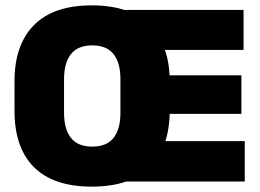

<svg xmlns="http://www.w3.org/2000/svg" viewBox="-20 -676 970 715"><path d="M321.5 19Q179.5 19 106.8 -53.2Q34 -125.5 34 -263.5V-373.5Q34 -509.5 106.8 -582.8Q179.5 -656 321.5 -656Q466.5 -656 539.2 -580.8Q612 -505.5 612 -373.5V-263.5Q612 -129.5 539.2 -55.2Q466.5 19 321.5 19ZM323.5 -130Q377 -130 402.8 -162.5Q428.5 -195 428.5 -256V-381Q428.5 -442 402.8 -474.5Q377 -507 323.5 -507Q270 -507 244.2 -474.5Q218.5 -442 218.5 -381V-256Q218.5 -195 244.2 -162.5Q270 -130 323.5 -130ZM891.5 0H421V-150.5H891.5ZM879 -252H532.5V-395.5H879ZM887 -490H421V-639H887Z"/></svg>

Font: Anek Malayalam Medium ExtraBold
Style: Regular
Weight: 800
Version: Version 1.003